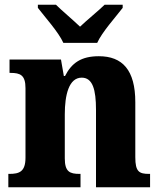

<svg xmlns="http://www.w3.org/2000/svg" viewBox="-20 -786 673 806"><path d="M246 -606H388C408 -651 466 -715 495 -753V-766H419C396 -743 344 -701 316 -674C288 -701 238 -743 215 -766H139V-753C168 -715 226 -651 246 -606ZM15 0H318V-56H314C273 -56 252 -65 252 -121V-306C252 -387 269 -460 323 -460C369 -460 383 -410 383 -325V0H610V-56H606C564 -56 548 -65 548 -126V-357C548 -492 494 -550 395 -550C321 -550 281 -522 253 -467H248L236 -536H20V-480H24C65 -480 87 -471 87 -416V-124C87 -65 61 -56 19 -56H15Z"/></svg>

Font: Noto Serif Tamil SemiCondensed ExtraBold
Style: Italic
Weight: 800
Width: 4
Italic angle: -12°
Designer: Indian Type Foundry, Tom Grace, and the Monotype Design Team
Foundry: Monotype Imaging Inc.
Version: Version 2.003